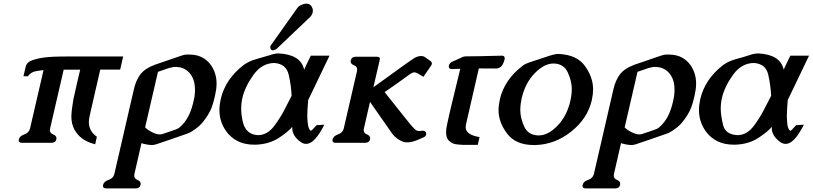

<svg xmlns="http://www.w3.org/2000/svg" viewBox="-20 -772 4449 1051"><path d="M254.4 -69.3Q253.4 -64.5 252.9 -60.1Q252.9 -43 271 -36.1Q289.1 -29.3 289.1 -15.1Q289.1 -12.7 288.6 -9.8Q284.2 9.8 261.2 9.8H100.6Q82.5 9.8 82.5 -3.9Q82.5 -6.8 83.5 -9.8Q87.9 -27.8 113.3 -36.4Q138.7 -44.9 144.5 -69.3L218.3 -388.2Q196.3 -386.2 171.9 -381.3Q147.9 -376 132.8 -354.5H108.4L120.6 -407.2Q126.5 -432.6 161.4 -443.8Q196.3 -455.1 234.6 -458.7Q272.9 -462.4 308.6 -462.4Q342.8 -462.4 356.9 -462.9H654.3L637.7 -391.1H528.8L490.2 -223.1Q477.1 -166 471.7 -141.8Q466.3 -117.7 466.3 -103.5Q466.3 -100.1 466.8 -97.2Q469.7 -51.3 510.3 -23.4L501 17.6Q431.6 1 397.5 -46.9Q375.5 -76.2 371.6 -115.7Q370.6 -122.1 370.6 -130.9Q370.6 -163.6 381.3 -226.1Q382.8 -234.4 398.9 -305.2L418.9 -390.6H328.6Z M715.8 180.2Q714.8 185.1 714.8 189.5Q714.8 206.1 732.4 212.9Q750 219.7 750 233.9Q750 236.8 749.5 239.7Q745.1 259.3 722.7 259.3H562Q543.5 259.3 543.5 245.6Q543.5 242.7 544.4 239.7Q548.8 221.2 574.5 212.6Q600.1 204.1 606 180.2L713.4 -285.6Q724.1 -331.5 747.8 -364Q771.5 -396.5 828.6 -418L837.4 -420.9L972.7 -467.3Q991.2 -473.6 1003.9 -473.6Q1016.6 -473.6 1024.4 -473.1Q1095.7 -470.7 1135.7 -414.1Q1165.5 -370.1 1165.5 -314.5Q1165.5 -298.3 1163.1 -281.2Q1160.2 -262.7 1156.2 -244.6Q1147.9 -208 1138.7 -183.6Q1123 -143.1 1087.4 -100.1Q1068.4 -77.1 1031.7 -53.7Q1017.1 -43.9 1001 -39.1Q959.5 -24.4 918.2 -10.3Q877 3.9 835.9 17.6Q822.8 22 811.5 22Q781.7 20.5 754.4 11.7ZM844.7 -378.9 774.4 -74.7Q786.6 -61.5 811.5 -48.8Q836.9 -36.1 855 -36.1Q862.8 -36.1 871.6 -39.1Q889.6 -44.9 908 -51.3Q926.3 -57.6 945.3 -64.5Q953.6 -67.4 961.9 -73.7Q996.1 -102.5 1015.6 -145Q1030.8 -179.2 1038.1 -212.4Q1042.5 -232.4 1044.4 -241.7Q1047.4 -262.2 1047.4 -280.8Q1047.4 -320.3 1033.7 -348.1Q1013.2 -388.7 973.1 -401.4Q958 -405.8 940.9 -405.8Q935.5 -405.8 930.7 -405.3Q922.4 -404.3 907.7 -400.4Q897 -396.5 875 -389.2Q853 -381.8 844.7 -378.9Z M1494.6 -504.9Q1490.7 -502 1486.3 -500Q1478.5 -496.6 1473.6 -496.6Q1463.9 -496.6 1460.4 -506.8Q1459 -512.2 1460 -518.6L1460.9 -521.5L1604 -723.1Q1612.8 -737.3 1627.4 -744.1Q1644 -752 1656.7 -752Q1681.6 -752 1690.4 -726.6Q1694.3 -714.4 1691.4 -703.1Q1688 -689 1675.3 -676.8ZM1576.2 -247.6Q1574.2 -302.7 1560.5 -362.3Q1546.9 -421.9 1482.9 -427.2Q1414.6 -427.2 1368.2 -363.3Q1321.8 -299.3 1307.1 -236.8Q1300.3 -208 1300.3 -177.2Q1300.3 -142.6 1309.1 -105.5Q1325.2 -35.6 1391.6 -32.2Q1443.4 -32.2 1481.9 -83.5Q1511.2 -123 1533.7 -164.6Q1555.7 -206.1 1576.2 -247.6ZM1505.9 -479.5Q1626.5 -473.6 1645 -390.6L1652.8 -408.2Q1665 -433.6 1681.2 -467.3H1783.7L1667 -224.1Q1665.5 -211.9 1663.1 -171.9Q1662.1 -155.8 1662.1 -140.6Q1662.1 -118.2 1664.6 -98.6Q1668 -65.4 1680.7 -55.7Q1687 -56.6 1712.9 -86.9L1755.4 -89.4Q1702.6 15.6 1656.2 15.6Q1640.1 15.6 1627 5.9Q1579.6 -27.3 1579.6 -71.8Q1579.6 -72.8 1579.6 -78.1Q1563 -55.2 1509.3 -19Q1454.6 17.6 1379.4 20H1372.1Q1272 20 1218.8 -52.7Q1181.2 -104.5 1181.2 -169.4Q1181.2 -197.8 1188 -228.5Q1213.4 -338.9 1313.5 -416Q1342.8 -437.5 1385.3 -449.2Q1428.2 -460.9 1457.5 -470.2Q1483.4 -479.5 1505.9 -479.5Z M1972.2 -69.3Q1971.2 -64.5 1970.7 -60.1Q1970.7 -43.5 1988.5 -36.4Q2006.3 -29.3 2006.3 -15.1Q2006.3 -12.7 2005.9 -9.8Q2001.5 9.8 1978.5 9.8H1817.9Q1799.8 9.8 1799.8 -3.9Q1799.8 -6.8 1800.8 -9.8Q1805.2 -27.8 1830.6 -36.4Q1856 -44.9 1861.8 -69.3L1934.1 -382.3Q1935.1 -387.2 1935.1 -391.6Q1935.1 -408.2 1917.2 -415Q1899.4 -421.9 1899.4 -436Q1899.4 -439 1900.4 -441.9Q1904.8 -461.4 1926.8 -461.4H2042Q2062.5 -461.4 2059.1 -445.8L2023.9 -294.4L2188 -412.6Q2239.7 -449.7 2250.5 -455.6Q2269 -465.3 2284.7 -465.3Q2297.4 -465.3 2306.6 -459L2337.9 -437Q2344.2 -431.6 2344.2 -424.8Q2344.2 -423.3 2343.8 -421.4Q2343.3 -418.5 2340.3 -413.6L2297.9 -351.6L2266.1 -370.1Q2256.3 -376 2247.1 -376Q2237.8 -376 2221.7 -364.3Q2158.2 -317.9 2085.4 -267.6L2208.5 -113.3Q2247.1 -64.5 2258.8 -58.6Q2266.1 -54.7 2274.4 -54.7Q2277.8 -54.7 2280.8 -55.2Q2286.6 -56.6 2292 -56.6Q2310.5 -56.6 2313 -43Q2313.5 -39.1 2313 -35.2Q2310.5 -25.4 2298.3 -20L2264.6 -5.4Q2233.4 7.3 2209.5 7.3Q2192.4 7.3 2179.2 1Q2148.9 -12.7 2127.9 -39.1L2005.4 -214.4Z M2601.1 -397.5 2531.2 -92.8Q2529.3 -83.5 2529.3 -75.7Q2529.3 -51.3 2552.7 -38.3Q2576.2 -25.4 2605 -22L2595.2 21H2517.1Q2497.6 20.5 2475.6 17.6Q2453.6 14.6 2435.5 -3.9Q2421.9 -18.1 2421.9 -47.9Q2421.9 -66.9 2427.7 -92.3Q2433.1 -118.7 2438.5 -142.1Q2439.9 -147.9 2452.1 -199.7L2499.5 -395.5Q2476.1 -395 2457.5 -394H2454.6Q2433.6 -394 2437 -413.1L2437.5 -414.1Q2440.4 -427.2 2456.5 -434.6Q2466.3 -439.5 2501 -454.6Q2506.8 -457.5 2509.8 -459Q2520 -463.4 2527.3 -463.4L2605.5 -464.4L2727.1 -467.3H2727.5Q2742.7 -467.3 2742.7 -453.6Q2742.7 -450.2 2741.7 -445.3Q2740.2 -438.5 2735.4 -427.2Q2723.1 -397 2694.8 -397Z M3219.7 -224.1Q3196.3 -123 3107.2 -52Q3018.1 19 2910.6 22H2902.8Q2803.2 22 2756.1 -40.5Q2709 -103 2709 -168.5Q2709 -195.8 2715.8 -225.6V-227.1Q2741.7 -337.4 2842.3 -413.1Q2856 -423.3 2877.2 -430.2Q2898.4 -437 2929.7 -447.5Q2960.9 -458 2989.3 -467.3Q3017.6 -476.6 3035.6 -476.6H3037.6Q3137.7 -472.7 3182.1 -410.6Q3226.6 -348.6 3226.6 -283.7Q3226.6 -256.8 3220.2 -227.1ZM3009.3 -424.3Q2959 -424.3 2907 -371.1Q2855 -317.9 2835.9 -234.9Q2828.1 -200.2 2828.1 -169.4Q2828.1 -127 2849.1 -80.1Q2870.1 -33.2 2923.8 -30.8H2930.2Q2980 -30.8 3031.5 -83.7Q3083 -136.7 3102.1 -219.7Q3109.9 -254.4 3109.9 -284.7Q3109.9 -327.1 3088.6 -374.3Q3067.4 -421.4 3014.6 -424.3Z M3340.8 180.2Q3339.8 185.1 3339.8 189.5Q3339.8 206.1 3357.4 212.9Q3375 219.7 3375 233.9Q3375 236.8 3374.5 239.7Q3370.1 259.3 3347.7 259.3H3187Q3168.5 259.3 3168.5 245.6Q3168.5 242.7 3169.4 239.7Q3173.8 221.2 3199.5 212.6Q3225.1 204.1 3231 180.2L3338.4 -285.6Q3349.1 -331.5 3372.8 -364Q3396.5 -396.5 3453.6 -418L3462.4 -420.9L3597.7 -467.3Q3616.2 -473.6 3628.9 -473.6Q3641.6 -473.6 3649.4 -473.1Q3720.7 -470.7 3760.7 -414.1Q3790.5 -370.1 3790.5 -314.5Q3790.5 -298.3 3788.1 -281.2Q3785.2 -262.7 3781.2 -244.6Q3772.9 -208 3763.7 -183.6Q3748 -143.1 3712.4 -100.1Q3693.4 -77.1 3656.7 -53.7Q3642.1 -43.9 3626 -39.1Q3584.5 -24.4 3543.2 -10.3Q3502 3.9 3460.9 17.6Q3447.8 22 3436.5 22Q3406.7 20.5 3379.4 11.7ZM3469.7 -378.9 3399.4 -74.7Q3411.6 -61.5 3436.5 -48.8Q3461.9 -36.1 3480 -36.1Q3487.8 -36.1 3496.6 -39.1Q3514.6 -44.9 3533 -51.3Q3551.3 -57.6 3570.3 -64.5Q3578.6 -67.4 3586.9 -73.7Q3621.1 -102.5 3640.6 -145Q3655.8 -179.2 3663.1 -212.4Q3667.5 -232.4 3669.4 -241.7Q3672.4 -262.2 3672.4 -280.8Q3672.4 -320.3 3658.7 -348.1Q3638.2 -388.7 3598.1 -401.4Q3583 -405.8 3565.9 -405.8Q3560.5 -405.8 3555.7 -405.3Q3547.4 -404.3 3532.7 -400.4Q3522 -396.5 3500 -389.2Q3478 -381.8 3469.7 -378.9Z M4130.9 -479.5Q4251.5 -473.6 4270 -390.6L4277.8 -408.2Q4290 -433.6 4306.2 -467.3H4408.7L4292 -224.1Q4291 -211.4 4289.1 -183.1Q4287.1 -154.8 4287.1 -139.6Q4287.1 -118.2 4290 -92Q4293 -65.9 4305.7 -55.7Q4312 -56.6 4337.9 -86.9L4380.4 -89.4Q4327.6 15.6 4281.2 15.6Q4265.1 15.6 4252 5.9Q4204.6 -27.3 4204.6 -71.8Q4204.6 -72.8 4204.6 -78.1Q4188 -55.2 4134.3 -19Q4079.6 17.6 4004.4 20H3997.1Q3897 20 3843.8 -52.7Q3806.2 -104.5 3806.2 -169.4Q3806.2 -197.8 3813 -228.5Q3838.4 -338.9 3938.5 -416Q3967.8 -437.5 4010.5 -449Q4053.2 -460.4 4082.5 -470.2Q4108.4 -479.5 4130.9 -479.5ZM4201.2 -247.6Q4198.7 -302.7 4185.5 -362.5Q4172.4 -422.4 4107.9 -427.2Q4039.6 -427.2 3993.2 -363.3Q3946.8 -299.3 3932.1 -236.8Q3925.3 -208 3925.3 -177.2Q3925.3 -142.6 3937.7 -89.1Q3950.2 -35.6 4016.6 -32.2Q4068.4 -32.2 4106.9 -83.5Q4136.2 -123 4158.4 -164.6Q4180.7 -206.1 4201.2 -247.6Z"/></svg>

Font: Caudex
Style: Bold
Weight: 700
Italic angle: -13°
Version: Version 1.04